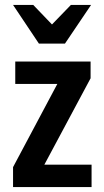

<svg xmlns="http://www.w3.org/2000/svg" viewBox="-20 -760 421 780"><path d="M33 0V-81L223 -438L239 -419H42V-510H348V-442L150 -72L134 -91H352V0ZM138 -583 33 -740H115L234 -616H148L268 -740H350L244 -583Z"/></svg>

Font: Instrument Sans Condensed SemiBold
Style: Regular
Weight: 600
Width: 3
Designer: Rodrigo Fuenzalida
Foundry: fragTYPE
Version: Version 1.000;gftools[0.9.28]